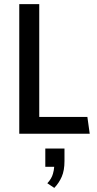

<svg xmlns="http://www.w3.org/2000/svg" viewBox="-20 -647 470 929"><path d="M73.2 0V-627H169.9V-81.1H402.8L414.1 0ZM242.7 262.2 209 239.7Q230 217.3 236.3 193.4Q241.2 176.3 242.2 160.2H199.2V71.8H292V132.3Q292 177.7 278.8 208Q265.6 238.3 242.7 262.2Z"/></svg>

Font: Anaheim SemiBold
Style: Regular
Weight: 600
Version: Version 2.001